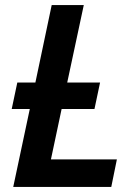

<svg xmlns="http://www.w3.org/2000/svg" viewBox="-20 -734 543 754"><path d="M32 0H417L439 -108H180L222 -306H351L373 -410H244L309 -714H183L119 -410H48L26 -306H97Z"/></svg>

Font: Noto Sans SemiBold
Style: Italic
Weight: 600
Italic angle: -12°
Designer: Monotype Design Team
Foundry: Monotype Imaging Inc.
Version: Version 2.013